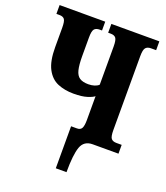

<svg xmlns="http://www.w3.org/2000/svg" viewBox="-164 -825 992 1147"><g transform="rotate(20 332.5 -252.0)"><path d="M327 210V-57H364Q387 -57 395 -73Q403 -89 403 -124V-276Q392 -266 359.5 -255.5Q327 -245 273 -245Q217 -245 172.5 -263.5Q128 -282 102 -331Q76 -380 76 -469V-591Q76 -633 66.5 -645.5Q57 -658 34 -658H15V-714H305V-658H290Q267 -658 256.5 -645.5Q246 -633 246 -592V-475Q246 -418 254 -386Q262 -354 282 -341Q302 -328 337 -328Q358 -328 375.5 -333.5Q393 -339 403 -349V-592Q403 -633 393 -645.5Q383 -658 360 -658H344V-714H649V-658H616Q594 -658 583 -645.5Q572 -633 572 -592V-123Q572 -80 582.5 -68Q593 -56 616 -56H649V0H485Q430 0 412.5 49.5Q395 99 395 210Z"/></g></svg>

Font: Noto Serif ExtraCondensed Black
Style: Regular
Weight: 900
Width: 2
Designer: Monotype Design Team
Foundry: Monotype Imaging Inc.
Version: Version 2.015; ttfautohint (v1.8.4.7-5d5b)